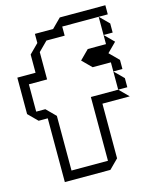

<svg xmlns="http://www.w3.org/2000/svg" viewBox="-115 -841 725 916"><g transform="rotate(-15 247.5 -382.5)"><path d="M495 -765V-720H270V-675H180L135 -630V-495H45V-360H90L135 -315V-45H315V-360H450L495 -315H360V-45L315 0H90V-315H45L0 -360V-540H90V-630L135 -675V-720H225L270 -765ZM495 -630H450V-720L495 -675ZM360 -585H450V-630L495 -585L450 -540L495 -495V-450H450V-495H360L315 -540ZM495 -360H450V-450L495 -405Z"/></g></svg>

Font: Rubik Iso
Style: Regular
Weight: 400
Designer: Hubert and Fischer, NaN
Foundry: Hubert and Fischer, NaN
Version: Version 2.200